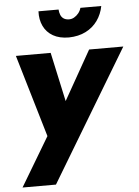

<svg xmlns="http://www.w3.org/2000/svg" viewBox="-60 -725 716 990"><g transform="rotate(-5 298.5 -230.0)"><path d="M597 -460H420L211 -90L302 -88L221 -460H41L167 -34L16 219H189ZM177 -679Q175 -636 191 -602.5Q207 -569 240 -550Q273 -531 322 -531Q372 -532 409.5 -551Q447 -570 470.5 -603Q494 -636 502 -678H394Q390 -663 380 -650.5Q370 -638 356.5 -630.5Q343 -623 327 -624Q312 -625 302 -632Q292 -639 287 -651.5Q282 -664 281 -679Z"/></g></svg>

Font: Jost ExtraBold
Style: Italic
Weight: 800
Italic angle: -5°
Version: Version 3.710